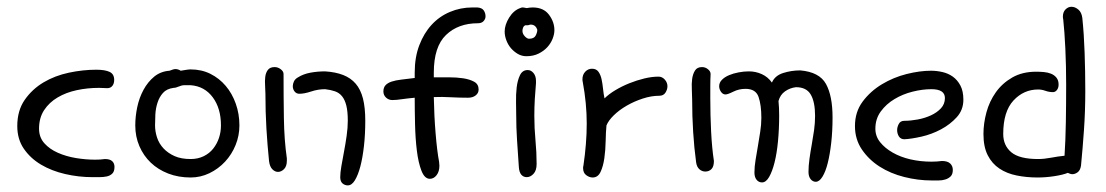

<svg xmlns="http://www.w3.org/2000/svg" viewBox="-20 -525 3278 569"><path d="M291 -53.7Q305.7 -53.7 312.5 -47.4Q319.3 -41 319.3 -30.3Q319.3 -16.6 312.5 -10.3Q305.7 -3.9 295.9 -2Q286.1 0 274.4 0Q262.7 0 253.9 0Q212.9 0 172.9 -9.3Q132.8 -18.6 101.6 -37.1Q70.3 -55.7 50.8 -84Q31.2 -112.3 31.2 -151.4Q31.2 -197.3 53.2 -229Q75.2 -260.7 108.9 -280.8Q142.6 -300.8 184.1 -309.6Q225.6 -318.4 265.6 -318.4Q291 -318.4 304.7 -312Q318.4 -305.7 318.4 -288.1Q318.4 -277.3 313 -270.5Q307.6 -263.7 297.9 -263.7Q291 -263.7 285.2 -264.2Q279.3 -264.6 273.4 -264.6Q239.3 -264.6 207.5 -257.8Q175.8 -251 150.9 -236.3Q126 -221.7 110.8 -198.7Q95.7 -175.8 95.7 -143.6Q95.7 -118.2 111.3 -100.6Q127 -83 151.4 -72.3Q175.8 -61.5 205.1 -56.6Q234.4 -51.8 261.7 -51.8Q269.5 -51.8 276.4 -52.2Q283.2 -52.7 291 -53.7Z M482.4 -315.4Q494.1 -320.3 500 -320.3Q507.8 -320.3 515.6 -315.4Q522.5 -316.4 530.8 -317.9Q539.1 -319.3 544.9 -319.3Q577.1 -319.3 603.5 -306.2Q629.9 -293 648.9 -270.5Q668 -248 678.7 -217.8Q689.5 -187.5 689.5 -153.3Q689.5 -123 678.2 -95.2Q667 -67.4 647 -45.9Q627 -24.4 600.6 -11.7Q574.2 1 544.9 1Q508.8 1 478.5 -10.7Q448.2 -22.5 426.8 -43Q405.3 -63.5 393.1 -91.8Q380.9 -120.1 380.9 -153.3Q380.9 -179.7 386.7 -207.5Q392.6 -235.4 405.3 -258.8Q418 -282.2 437 -297.9Q456.1 -313.5 482.4 -315.4ZM494.1 -264.6Q473.6 -261.7 462.9 -249.5Q452.1 -237.3 446.8 -220.7Q441.4 -204.1 440.4 -186Q439.5 -168 439.5 -153.3Q439.5 -135.7 445.3 -117.7Q451.2 -99.6 464.4 -85.4Q477.5 -71.3 497.1 -62.5Q516.6 -53.7 544.9 -53.7Q566.4 -53.7 583.5 -62Q600.6 -70.3 611.8 -84.5Q623 -98.6 628.9 -116.2Q634.8 -133.8 634.8 -153.3Q634.8 -204.1 610.4 -236.8Q585.9 -269.5 544.9 -272.5H526.4Q518.6 -272.5 509.8 -268.6Q501 -264.6 494.1 -264.6Z M863.3 -295.9Q878.9 -305.7 899.9 -309.6Q920.9 -313.5 943.4 -313.5Q974.6 -311.5 997.1 -302.7Q1019.5 -293.9 1034.2 -276.9Q1048.8 -259.8 1055.7 -232.9Q1062.5 -206.1 1062.5 -167Q1062.5 -127 1058.6 -92.3Q1054.7 -57.6 1047.9 -31.7Q1041 -5.9 1031.7 9.3Q1022.5 24.4 1010.7 24.4Q1002 24.4 995.1 18.6Q988.3 12.7 988.3 0Q988.3 -12.7 991.7 -32.7Q995.1 -52.7 999.5 -75.7Q1003.9 -98.6 1007.3 -122.6Q1010.7 -146.5 1010.7 -167Q1010.7 -195.3 1006.3 -212.4Q1002 -229.5 993.7 -239.7Q985.4 -250 972.7 -254.4Q960 -258.8 943.4 -260.7Q922.9 -260.7 902.3 -253.9Q881.8 -247.1 867.2 -247.1Q858.4 -247.1 853 -253.9Q847.7 -260.7 847.7 -269.5Q847.7 -276.4 851.1 -283.7Q854.5 -291 863.3 -295.9ZM820.3 -305.7Q820.3 -241.2 821.3 -175.3Q822.3 -109.4 830.1 -55.7V-48.8Q830.1 -32.2 821.8 -23.9Q813.5 -15.6 803.7 -15.6Q794.9 -15.6 787.1 -23.4Q779.3 -31.2 777.3 -47.9Q772.5 -94.7 769.5 -144.5Q766.6 -194.3 766.6 -247.1Q766.6 -257.8 765.6 -271.5Q764.6 -285.2 766.1 -297.4Q767.6 -309.6 773.9 -317.9Q780.3 -326.2 793.9 -326.2Q803.7 -326.2 812 -319.8Q820.3 -313.5 820.3 -305.7Z M1394.5 -502.9Q1408.2 -502 1413.6 -494.1Q1418.9 -486.3 1418.9 -476.6Q1418.9 -468.8 1413.1 -462.4Q1407.2 -456.1 1396.5 -456.1Q1337.9 -456.1 1301.8 -421.4Q1265.6 -386.7 1265.6 -309.6V-295.9Q1286.1 -295.9 1309.6 -295.9Q1333 -295.9 1352.5 -293Q1372.1 -290 1385.3 -282.7Q1398.4 -275.4 1398.4 -259.8Q1398.4 -249 1389.6 -242.2Q1380.9 -235.4 1367.2 -235.4Q1341.8 -235.4 1315.9 -236.8Q1290 -238.3 1265.6 -237.3Q1266.6 -181.6 1271 -128.9Q1275.4 -76.2 1281.2 -45.9Q1281.2 -43 1281.7 -40Q1282.2 -37.1 1282.2 -34.2Q1282.2 -16.6 1273.9 -5.9Q1265.6 4.9 1253.9 4.9Q1238.3 4.9 1229 -19Q1219.7 -43 1215.3 -79.1Q1210.9 -115.2 1210 -157.2Q1209 -199.2 1209 -235.4Q1187.5 -233.4 1170.9 -231Q1154.3 -228.5 1142.6 -228.5Q1131.8 -228.5 1124 -235.8Q1116.2 -243.2 1116.2 -253.9Q1116.2 -265.6 1122.6 -272.5Q1128.9 -279.3 1140.6 -283.2Q1152.3 -287.1 1169.4 -289.1Q1186.5 -291 1209 -293.9V-309.6Q1209 -355.5 1222.7 -391.1Q1236.3 -426.8 1259.3 -451.7Q1282.2 -476.6 1313.5 -489.7Q1344.7 -502.9 1379.9 -502.9Z M1568.4 -278.3Q1566.4 -255.9 1564.9 -231.4Q1563.5 -207 1563.5 -181.6Q1563.5 -145.5 1566.9 -109.4Q1570.3 -73.2 1570.3 -39.1Q1570.3 -19.5 1561 -9.8Q1551.8 0 1541 0Q1531.2 0 1524.9 -7.3Q1518.6 -14.6 1517.6 -30.3Q1514.6 -74.2 1512.2 -110.8Q1509.8 -147.5 1509.8 -184.6Q1509.8 -199.2 1509.3 -222.2Q1508.8 -245.1 1511.2 -266.1Q1513.7 -287.1 1521 -302.2Q1528.3 -317.4 1543.9 -317.4Q1553.7 -317.4 1561 -308.6Q1568.4 -299.8 1568.4 -285.2ZM1521.5 -501Q1525.4 -502.9 1528.3 -502.9Q1532.2 -502.9 1535.6 -502Q1539.1 -501 1541 -501Q1545.9 -502 1549.8 -502.4Q1553.7 -502.9 1558.6 -502.9Q1590.8 -502.9 1606.9 -481.4Q1623 -460 1623 -435.5Q1623 -423.8 1617.7 -410.2Q1612.3 -396.5 1602.1 -385.3Q1591.8 -374 1576.2 -366.2Q1560.5 -358.4 1540 -358.4Q1526.4 -358.4 1514.6 -365.2Q1502.9 -372.1 1494.1 -382.3Q1485.4 -392.6 1480.5 -405.8Q1475.6 -418.9 1475.6 -431.6Q1475.6 -451.2 1488.8 -472.7Q1502 -494.1 1521.5 -501ZM1544.9 -450.2H1537.1Q1532.2 -448.2 1530.3 -443.4Q1528.3 -438.5 1528.3 -433.6Q1528.3 -424.8 1535.2 -417.5Q1542 -410.2 1547.9 -410.2Q1562.5 -410.2 1567.4 -419.4Q1572.3 -428.7 1572.3 -436.5Q1567.4 -452.1 1552.7 -452.1Q1550.8 -452.1 1544.9 -450.2Z M1709 -34.2Q1713.9 -67.4 1716.3 -98.1Q1718.8 -128.9 1718.8 -159.2Q1718.8 -218.8 1707 -282.2Q1706.1 -285.2 1706.1 -290Q1706.1 -303.7 1714.4 -312.5Q1722.7 -321.3 1734.4 -321.3Q1747.1 -321.3 1753.4 -312.5Q1759.8 -303.7 1762.7 -290.5Q1765.6 -277.3 1767.1 -262.2Q1768.6 -247.1 1771.5 -233.4Q1784.2 -246.1 1803.7 -257.8Q1823.2 -269.5 1845.2 -278.3Q1867.2 -287.1 1889.6 -292.5Q1912.1 -297.9 1931.6 -297.9Q1942.4 -297.9 1950.2 -289.1Q1958 -280.3 1958 -269.5Q1958 -259.8 1952.1 -250.5Q1946.3 -241.2 1933.6 -241.2Q1910.2 -241.2 1884.8 -232.9Q1859.4 -224.6 1837.4 -211.9Q1815.4 -199.2 1799.3 -183.6Q1783.2 -168 1777.3 -153.3Q1775.4 -133.8 1774.9 -106.9Q1774.4 -80.1 1771 -56.2Q1767.6 -32.2 1759.8 -15.6Q1752 1 1736.3 1Q1726.6 1 1717.3 -5.9Q1708 -12.7 1708 -27.3Q1708 -31.2 1709 -34.2Z M2267.6 -280.3Q2276.4 -300.8 2300.8 -308.6Q2325.2 -316.4 2351.6 -316.4Q2408.2 -311.5 2427.7 -276.4Q2447.3 -241.2 2447.3 -176.8Q2447.3 -136.7 2443.4 -102.1Q2439.5 -67.4 2433.1 -42Q2426.8 -16.6 2417.5 -1.5Q2408.2 13.7 2397.5 13.7Q2388.7 13.7 2382.3 5.9Q2376 -2 2376 -15.6Q2376 -33.2 2378.9 -54.2Q2381.8 -75.2 2385.7 -96.7Q2389.6 -118.2 2392.6 -139.6Q2395.5 -161.1 2395.5 -181.6Q2395.5 -222.7 2382.8 -244.6Q2370.1 -266.6 2338.9 -266.6Q2321.3 -264.6 2306.6 -254.4Q2292 -244.1 2287.1 -225.6Q2288.1 -215.8 2288.6 -205.1Q2289.1 -194.3 2289.1 -182.6Q2289.1 -142.6 2285.6 -106.4Q2282.2 -70.3 2275.4 -43.5Q2268.6 -16.6 2259.3 -0.5Q2250 15.6 2238.3 15.6Q2228.5 15.6 2222.2 7.8Q2215.8 0 2215.8 -13.7Q2215.8 -31.2 2219.2 -51.3Q2222.7 -71.3 2226.1 -92.3Q2229.5 -113.3 2232.9 -134.3Q2236.3 -155.3 2236.3 -175.8Q2236.3 -213.9 2228 -237.8Q2219.7 -261.7 2189.5 -261.7Q2169.9 -261.7 2153.3 -253.4Q2136.7 -245.1 2129.9 -245.1Q2122.1 -245.1 2116.7 -252.9Q2111.3 -260.7 2111.3 -269.5Q2111.3 -280.3 2119.6 -288.6Q2127.9 -296.9 2140.6 -302.2Q2153.3 -307.6 2168.9 -310.5Q2184.6 -313.5 2199.2 -313.5Q2219.7 -313.5 2237.8 -305.2Q2255.9 -296.9 2267.6 -280.3ZM2085.9 -305.7Q2085 -288.1 2085 -270Q2085 -252 2085 -233.4Q2085 -183.6 2087.4 -135.3Q2089.8 -86.9 2095.7 -47.9Q2095.7 -31.2 2088.4 -23.9Q2081.1 -16.6 2070.3 -16.6Q2060.5 -16.6 2052.7 -23.4Q2044.9 -30.3 2043 -43.9Q2037.1 -86.9 2034.2 -133.8Q2031.2 -180.7 2031.2 -230.5Q2031.2 -243.2 2030.3 -259.8Q2029.3 -276.4 2031.2 -291Q2033.2 -305.7 2039.6 -315.9Q2045.9 -326.2 2060.5 -326.2Q2070.3 -326.2 2078.1 -319.8Q2085.9 -313.5 2085.9 -305.7Z M2771.5 -47.9Q2788.1 -47.9 2795.9 -40.5Q2803.7 -33.2 2803.7 -21.5Q2803.7 -8.8 2797.4 -2.4Q2791 3.9 2781.7 6.8Q2772.5 9.8 2761.2 9.8Q2750 9.8 2741.2 9.8Q2700.2 9.8 2659.7 -0.5Q2619.1 -10.7 2586.9 -31.2Q2554.7 -51.8 2534.2 -82Q2513.7 -112.3 2513.7 -151.4Q2513.7 -193.4 2536.6 -224.1Q2559.6 -254.9 2593.8 -275.4Q2627.9 -295.9 2667 -305.7Q2706.1 -315.4 2739.3 -315.4Q2755.9 -315.4 2772.9 -311.5Q2790 -307.6 2803.7 -297.9Q2817.4 -288.1 2826.2 -271.5Q2835 -254.9 2835 -229.5Q2835 -199.2 2815.4 -177.7Q2795.9 -156.2 2768.6 -141.6Q2741.2 -127 2710.9 -120.1Q2680.7 -113.3 2660.2 -112.3Q2649.4 -112.3 2644 -120.6Q2638.7 -128.9 2638.7 -139.6Q2638.7 -148.4 2643.6 -157.7Q2648.4 -167 2660.2 -167Q2678.7 -167 2699.7 -170.9Q2720.7 -174.8 2738.8 -183.1Q2756.8 -191.4 2768.6 -204.1Q2780.3 -216.8 2780.3 -234.4Q2780.3 -260.7 2740.2 -260.7Q2713.9 -260.7 2684.6 -253.4Q2655.3 -246.1 2630.9 -231.4Q2606.4 -216.8 2590.3 -194.8Q2574.2 -172.9 2574.2 -143.6Q2574.2 -121.1 2588.4 -103.5Q2602.5 -85.9 2625.5 -72.8Q2648.4 -59.6 2678.2 -52.7Q2708 -45.9 2740.2 -45.9Q2748 -45.9 2755.9 -46.4Q2763.7 -46.9 2771.5 -47.9Z M3130.9 -467.8Q3129.9 -470.7 3129.9 -475.6Q3129.9 -489.3 3137.7 -497.1Q3145.5 -504.9 3155.3 -504.9Q3166 -504.9 3175.8 -496.6Q3185.5 -488.3 3187.5 -471.7Q3192.4 -424.8 3194.3 -369.1Q3196.3 -313.5 3196.3 -254.9Q3196.3 -196.3 3192.4 -140.1Q3188.5 -84 3183.6 -34.2Q3181.6 -20.5 3173.8 -14.6Q3166 -8.8 3158.2 -8.8Q3152.3 -8.8 3144.5 -12.7Q3129.9 -6.8 3104.5 -2.9Q3079.1 1 3054.7 1Q3022.5 1 2993.2 -4.9Q2963.9 -10.7 2941.9 -25.4Q2919.9 -40 2907.2 -64.9Q2894.5 -89.8 2894.5 -127.9Q2894.5 -159.2 2903.3 -191.9Q2912.1 -224.6 2931.2 -251.5Q2950.2 -278.3 2980 -295.4Q3009.8 -312.5 3050.8 -312.5Q3061.5 -312.5 3073.2 -311.5Q3085 -310.5 3094.7 -306.6Q3104.5 -302.7 3110.8 -294.9Q3117.2 -287.1 3117.2 -274.4Q3117.2 -264.6 3112.3 -258.3Q3107.4 -252 3100.6 -252Q3088.9 -252 3078.1 -255.9Q3067.4 -259.8 3056.6 -259.8Q3013.7 -259.8 2983.4 -227.1Q2953.1 -194.3 2953.1 -127.9Q2953.1 -93.8 2977.1 -73.7Q3001 -53.7 3056.6 -53.7Q3074.2 -53.7 3094.7 -57.6Q3115.2 -61.5 3134.8 -63.5Q3137.7 -107.4 3138.7 -163.1Q3139.6 -218.8 3139.6 -274.4Q3139.6 -330.1 3137.2 -380.9Q3134.8 -431.6 3130.9 -467.8Z"/></svg>

Font: Hi Melody
Style: Regular
Weight: 400
Designer: YoonDesign Inc.
Foundry: YoonDesign Inc.
Version: Version 3.00